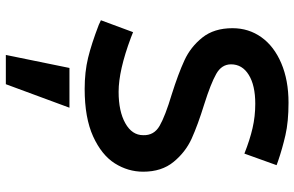

<svg xmlns="http://www.w3.org/2000/svg" viewBox="-197 -537 1018 664"><g transform="rotate(90 312.0 -205.0)"><path d="M50 0ZM511.2 -541.2 551.2 -652.5 537.5 -657.5Q493.8 -672.5 447.5 -683.1Q401.2 -693.8 335 -693.8Q257.5 -693.8 198.8 -668.8Q140 -643.8 108.8 -600Q77.5 -556.2 77.5 -500Q77.5 -436.2 110 -395.6Q142.5 -355 188.8 -333.8Q235 -312.5 306.2 -290Q381.2 -267.5 415 -248.1Q448.8 -228.8 447.5 -191.2Q447.5 -152.5 406.2 -129.4Q365 -106.2 297.5 -106.2Q223.8 -106.2 110 -148.8L91.2 -156.2L50 -45L66.2 -37.5Q131.2 -12.5 180 -0.6Q228.8 11.2 287.5 11.2Q387.5 11.2 451.9 -18.1Q516.2 -47.5 545 -93.1Q573.8 -138.8 573.8 -191.2Q573.8 -255 540 -296.2Q506.2 -337.5 459.4 -358.8Q412.5 -380 340 -402.5Q268.8 -425 235.6 -443.8Q202.5 -462.5 202.5 -495Q202.5 -533.8 238.8 -556.2Q275 -578.8 338.8 -578.8Q382.5 -578.8 423.1 -569.4Q463.8 -560 511.2 -541.2ZM170 283.8H271.2L352.5 63.8H215Z"/></g></svg>

Font: Cambay
Style: Bold
Weight: 700
Designer: Pooja Saxena
Foundry: Pooja Saxena
Version: Version 1.096;PS 001.096;hotconv 1.0.70;makeotf.lib2.5.58329